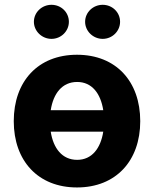

<svg xmlns="http://www.w3.org/2000/svg" viewBox="-20 -785 655 815"><path d="M306.8 10.7C472.3 10.7 575.3 -102.6 575.3 -270.6C575.3 -439.6 472.3 -552.6 306.8 -552.6C141.3 -552.6 38.4 -439.6 38.4 -270.6C38.4 -102.6 141.3 10.7 306.8 10.7ZM195.3 -317.1C206.3 -388.5 244 -437.1 307.5 -437.1C370 -437.1 407.3 -388.5 418.3 -317.1ZM307.5 -106.5C244 -106.5 206.3 -155.2 195.3 -226.2H418.3C407.3 -155.2 370 -106.5 307.5 -106.5ZM198.5 -620C239.7 -620 272.4 -653.1 272.4 -692.5C272.4 -732.6 239.7 -764.6 198.5 -764.6C157.7 -764.6 123.9 -732.6 123.9 -692.5C123.9 -653.1 157.7 -620 198.5 -620ZM415.8 -620C457 -620 489.7 -653.1 489.7 -692.5C489.7 -732.6 457 -764.6 415.8 -764.6C375 -764.6 341.3 -732.6 341.3 -692.5C341.3 -653.1 375 -620 415.8 -620Z"/></svg>

Font: Karasuma Gothic
Style: Bold
Weight: 700
Designer: Rasmus Andersson / Ryoko Nishizuka
Foundry: Genbu
Version: Version 1.00